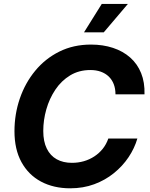

<svg xmlns="http://www.w3.org/2000/svg" viewBox="-20 -969 780 998"><path d="M345 9.8Q258.6 9.8 193.2 -25.1Q127.9 -60 91.5 -126.4Q55.2 -192.7 55.2 -286.9Q55.2 -375.7 83 -456.8Q110.8 -537.8 162.9 -601Q215 -664.3 288.4 -700.8Q361.8 -737.3 452.8 -737.3Q515.6 -737.3 567.4 -720.1Q619.3 -703 656.7 -670Q694.1 -637 713.5 -589Q733 -540.9 731.1 -478.8H580.3Q580.2 -508.5 571.1 -531.8Q562 -555.1 544.9 -571.5Q527.7 -587.8 503.8 -596.4Q479.8 -605 449.9 -605Q390.3 -605 344.5 -577.1Q298.8 -549.3 267.8 -503Q236.8 -456.8 220.8 -400.7Q204.9 -344.6 204.9 -288.3Q204.9 -233.6 223.2 -196.6Q241.4 -159.7 274.8 -141.1Q308.3 -122.6 353.7 -122.6Q386.4 -122.6 416 -131.1Q445.6 -139.7 470.5 -156.1Q495.4 -172.4 514.1 -195.7Q532.7 -219.1 543 -248.8H694Q679.2 -198.1 648.2 -151.8Q617.2 -105.5 572 -69Q526.9 -32.4 469.6 -11.3Q412.4 9.8 345 9.8ZM416.6 -800.8 509 -948.7H644.8L519.2 -800.8Z"/></svg>

Font: Adwaita Sans
Style: Italic
Weight: 400
Italic angle: -9.39999°
Designer: Rasmus Andersson
Foundry: rsms
Version: Version 4.001;git-9221beed3